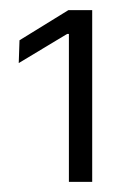

<svg xmlns="http://www.w3.org/2000/svg" viewBox="-20 -722 250 379"><path d="M162 -363H116V-655H112.5L17 -597.5L18.5 -642.5L115 -702H162Z"/></svg>

Font: Anek Malayalam Medium Light
Style: Regular
Weight: 300
Version: Version 1.003